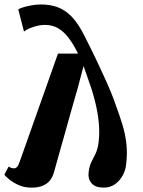

<svg xmlns="http://www.w3.org/2000/svg" viewBox="-48 -823 638 856"><path d="M39 -100 210.5 -584H300Q278 -628.5 256 -656.5Q234 -684.5 209 -698.2Q184 -712 152.5 -712Q127.5 -712 99.5 -702.5Q71.5 -693 59 -682L33.5 -781Q44.5 -788.5 75.8 -795.8Q107 -803 136 -803Q176.5 -803 210 -790.5Q243.5 -778 272.8 -747.5Q302 -717 329 -662Q340 -640.5 354.5 -611.5Q369 -582.5 384.8 -549Q400.5 -515.5 416.2 -481.2Q432 -447 445.2 -415.2Q458.5 -383.5 467 -357.5Q484.5 -311 497.5 -268.5Q510.5 -226 515.5 -182.2Q520.5 -138.5 514 -86.5Q511 -62.5 498.5 -39.8Q486 -17 464.8 -1.8Q443.5 13.5 414 13.5Q377 13.5 360.2 -6Q343.5 -25.5 347 -54Q350.5 -83.5 359.8 -101.5Q369 -119.5 378.5 -139Q388 -158.5 392 -192Q396.5 -231.5 392.5 -275Q388.5 -318.5 377.2 -365Q366 -411.5 349 -458.5L324.5 -528.5L299 -432Q285.5 -385.5 272.2 -338.5Q259 -291.5 245.8 -244.2Q232.5 -197 219.2 -150Q206 -103 193 -56.5Q187 -34 174.5 -18.5Q162 -3 142 5.2Q122 13.5 92.5 13.5Q60.5 13.5 35 2Q9.5 -9.5 -7 -23.2Q-23.5 -37 -28.5 -44L-9.5 -80.5Q-3.5 -76.5 2.2 -74.5Q8 -72.5 14.5 -72.5Q22 -72.5 27.8 -78.5Q33.5 -84.5 39 -100Z"/></svg>

Font: Merriweather 28pt Black
Style: Italic
Weight: 900
Italic angle: -7.8°
Version: Version 2.101